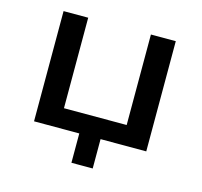

<svg xmlns="http://www.w3.org/2000/svg" viewBox="-93 -594 871 828"><g transform="rotate(15 342.0 -180.5)"><path d="M294 131V0H92V-492H202V-88H482V-492H593V0H389V131Z"/></g></svg>

Font: Nunito Sans 10pt SemiExpanded SemiBold
Style: Regular
Weight: 600
Width: 6
Designer: Vernon Adams
Foundry: Vernon Adams
Version: Version 3.101;gftools[0.9.27]